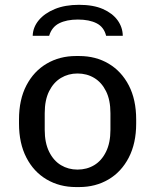

<svg xmlns="http://www.w3.org/2000/svg" viewBox="-20 -748 629 778"><path d="M288 10Q221.5 10 169 -20.9Q116.5 -51.8 86.8 -109.6Q57 -167.5 57 -247.2V-263.8Q57 -344.5 87 -402Q117 -459.5 169.4 -490.2Q221.8 -521 288 -521H300.8Q368 -521 420.1 -490.1Q472.2 -459.2 502 -401.8Q531.8 -344.2 531.8 -263.8V-247.2Q531.8 -167.5 501.8 -109.5Q471.8 -51.5 419.5 -20.8Q367.2 10 300.8 10ZM294 -60.8Q331.8 -60.8 361.8 -78.8Q391.8 -96.8 409.6 -133Q427.5 -169.2 427.5 -221.8V-289.2Q427.5 -342.8 409.6 -378.5Q391.8 -414.2 361.8 -432.2Q331.8 -450.2 294 -450.2Q257 -450.2 227 -432.2Q197 -414.2 179.1 -378.5Q161.2 -342.8 161.2 -289.2V-221.8Q161.2 -169.2 179.1 -133Q197 -96.8 227 -78.8Q257 -60.8 294 -60.8ZM112.5 -603Q113.5 -637.5 137 -665.9Q160.5 -694.2 202.1 -711.4Q243.8 -728.5 300.2 -728.5Q358.2 -728.5 397.1 -711.4Q436 -694.2 456.5 -665.9Q477 -637.5 477.5 -603H410Q401.2 -638.5 371.6 -653.6Q342 -668.8 295.5 -668.8Q249.8 -668.8 219.8 -653.6Q189.8 -638.5 179.2 -603Z"/></svg>

Font: Chivo Medium
Style: Regular
Weight: 500
Designer: Hector Gatti
Foundry: Omnibus-Type
Version: Version 2.002